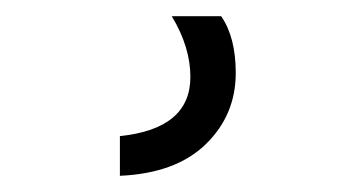

<svg xmlns="http://www.w3.org/2000/svg" viewBox="-20 31 440 237"><path d="M271 121Q271 173 234 209Q197 245 128 248V199Q215 190 215 126Q215 89 192 51H253Q271 77 271 121Z"/></svg>

Font: Hind Madurai Light
Style: Regular
Weight: 300
Designer: Jyotish Sonowal
Foundry: Indian Type Foundry
Version: Version 1.001;PS 1.0;hotconv 1.0.86;makeotf.lib2.5.63406; tt